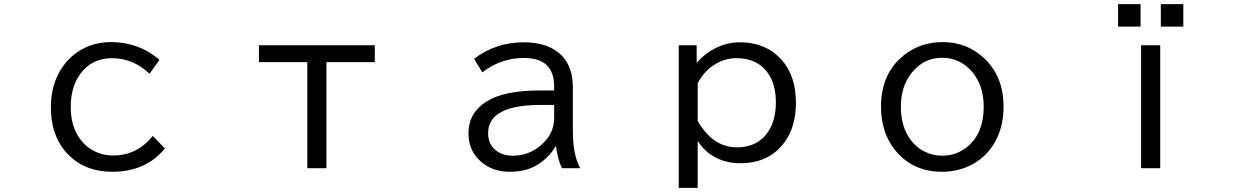

<svg xmlns="http://www.w3.org/2000/svg" viewBox="-20 -782 6040 921"><path d="M771 -69.8Q679.2 42 518.6 42Q391.6 42 312 -35.6Q224.1 -121.1 224.1 -268.6Q224.1 -378.4 278.8 -459Q329.1 -533.2 413.1 -563.5Q459.5 -580.1 512.2 -580.1Q646 -580.1 745.1 -495.1L697.3 -428.2Q618.2 -502.9 517.6 -502.9Q419.9 -502.9 364.7 -426.8Q319.3 -364.7 319.3 -269Q319.3 -191.9 350.6 -136.2Q384.3 -76.7 444.8 -51.3Q481 -36.1 522.9 -36.1Q637.2 -36.1 712.9 -129.9Z M1222.2 -564.9H1777.8V-483.9H1545.9V24.9H1454.1V-483.9H1222.2Z M2638.2 -348.1V-367.2Q2638.2 -437.5 2599.6 -472.2Q2564.5 -503.9 2491.2 -503.9Q2383.8 -503.9 2293.9 -435.1L2253.9 -500Q2358.4 -579.1 2492.7 -579.1Q2614.7 -579.1 2676.8 -513.2Q2728 -458.5 2728 -362.8V-150.9Q2728 -38.6 2763.2 24.9H2675.3Q2656.2 -15.6 2647 -79.1H2644Q2616.2 -29.3 2562 5.9Q2506.8 42 2425.8 42Q2341.3 42 2285.6 -7.8Q2227.1 -60.5 2227.1 -142.1Q2227.1 -239.7 2312.5 -294.4Q2397 -348.1 2569.8 -348.1ZM2638.2 -278.8H2575.2Q2321.3 -278.8 2321.3 -143.1Q2321.3 -99.1 2348.6 -69.8Q2381.8 -35.2 2439.9 -35.2Q2515.1 -35.2 2571.8 -83Q2638.2 -138.7 2638.2 -214.8Z M3321.8 -564.9V-480Q3359.4 -524.4 3409.7 -549.8Q3466.8 -579.1 3527.8 -579.1Q3654.8 -579.1 3730 -494.1Q3797.9 -417.5 3797.9 -289.6Q3797.9 -175.8 3745.1 -102.1Q3671.4 1 3530.3 1Q3451.2 1 3389.6 -40Q3352.1 -65.9 3326.7 -106V119.1H3235.8V-564.9ZM3326.7 -202.1Q3398.9 -75.2 3515.6 -75.2Q3614.3 -75.2 3664.6 -149.9Q3701.7 -204.6 3701.7 -291Q3701.7 -382.3 3659.2 -437.5Q3608.4 -502.9 3512.2 -502.9Q3459.5 -502.9 3411.6 -474.6Q3358.9 -443.4 3326.7 -382.8Z M4501.5 -580.1Q4622.1 -580.1 4705.6 -498Q4793.9 -411.6 4793.9 -270.5Q4793.9 -188 4763.7 -122.1Q4724.6 -37.6 4645 5.9Q4579.1 42 4499.5 42Q4356 42 4272 -64Q4206.1 -147 4206.1 -270.5Q4206.1 -431.6 4318.4 -519Q4397 -580.1 4501.5 -580.1ZM4499 -504.9Q4409.7 -504.9 4351.6 -430.7Q4301.3 -366.7 4301.3 -269Q4301.3 -199.7 4327.1 -146.5Q4351.6 -95.2 4396 -65.9Q4442.9 -35.2 4500.5 -35.2Q4570.3 -35.2 4623.5 -80.6Q4698.7 -145.5 4698.7 -269.5Q4698.7 -374.5 4640.6 -440.4Q4583.5 -504.9 4499 -504.9Z M5343.3 -654.3V-762.2H5451.2V-654.3ZM5548.3 -654.3V-762.2H5656.2V-654.3ZM5453.6 24.9V-564.9H5545.4V24.9Z"/></svg>

Font: BIZ UDPGothic
Style: Regular
Weight: 400
Designer: TypeBank Co., Ltd.
Foundry: Morisawa Inc.
Version: Version 1.051